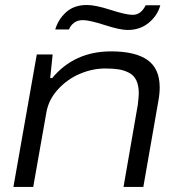

<svg xmlns="http://www.w3.org/2000/svg" viewBox="-20 -742 707 762"><path d="M199.2 -625Q211.4 -666 242.9 -694.1Q274.4 -722.2 325.2 -722.2Q358.9 -722.2 419.4 -702.6Q480 -683.1 506.8 -683.1Q539.6 -683.1 558.1 -721.2H616.2Q605.5 -680.7 570.8 -651.9Q536.1 -623 486.8 -623Q456.1 -623 395.5 -642.6Q335 -662.1 309.1 -662.1Q287.1 -662.1 273.2 -651.1Q259.3 -640.1 253.9 -625ZM33.2 0 126 -525.9H189L179.2 -432.1H187Q275.4 -538.1 420.9 -538.1Q517.1 -538.1 565.4 -503.9Q613.8 -469.7 613.8 -395Q613.8 -369.1 607.9 -337.9L548.8 0H470.2L526.9 -326.2Q530.8 -360.4 530.8 -372.1Q530.8 -402.3 521.2 -422.6Q511.7 -442.9 492.7 -452.9Q473.6 -462.9 451.7 -466.6Q429.7 -470.2 397.9 -470.2Q347.2 -470.2 297.4 -449.2Q247.6 -428.2 210.2 -387.5Q172.9 -346.7 164.1 -295.9L111.8 0Z"/></svg>

Font: Archivo Expanded Light
Style: Italic
Weight: 300
Width: 7
Italic angle: -10°
Designer: Hector Gatti
Foundry: Omnibus-Type
Version: Version 2.001